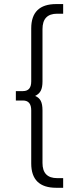

<svg xmlns="http://www.w3.org/2000/svg" viewBox="-20 -853 346 929"><path d="M150 -388.9Q168.9 -381.1 177.2 -365Q185.6 -348.9 185.6 -318.9V-64.4Q185.6 8.9 256.7 8.9H285.6V55.6H252.2Q131.1 55.6 131.1 -62.2V-318.9Q131.1 -366.7 91.1 -366.7H56.7V-412.2H91.1Q131.1 -412.2 131.1 -458.9V-715.6Q131.1 -833.3 252.2 -833.3H285.6V-786.7H256.7Q185.6 -786.7 185.6 -712.2V-458.9Q185.6 -430 177.2 -413.9Q168.9 -397.8 150 -388.9Z"/></svg>

Font: Paperlogy 3 Light
Style: Regular
Weight: 300
Designer: redesigned by Lee Juim, glyphs from Gmarket Sans & Montserrat
Foundry: PT&
Version: Version 1.001